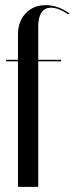

<svg xmlns="http://www.w3.org/2000/svg" viewBox="-20 -728 290 748"><path d="M50 -495V-594Q50 -644 80 -676Q110 -708 158 -708Q206 -708 250 -676L246 -672Q208 -698 179 -698Q129 -698 129 -623V-495H218V-489H129V0H50V-489H4V-495Z"/></svg>

Font: Moniqa SemBd Narrow Display
Style: Regular
Weight: 600
Width: 4
Designer: Rajesh Rajput
Foundry: Rajesh Rajput
Version: Version 1.000